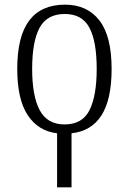

<svg xmlns="http://www.w3.org/2000/svg" viewBox="-20 -564 553 824"><path d="M225 8Q145 -1 99.5 -69Q54 -137 54 -268Q54 -408 105.5 -476Q157 -544 259 -544Q354 -544 406.5 -476.5Q459 -409 459 -268Q459 -137 415.5 -69Q372 -1 287 8V240H225ZM257 -30Q334 -30 364.5 -92Q395 -154 395 -268Q395 -387 363.5 -445.5Q332 -504 258 -504Q182 -504 150 -445Q118 -386 118 -268Q118 -152 150.5 -91Q183 -30 257 -30Z"/></svg>

Font: Noto Serif SemiCondensed Light
Style: Regular
Weight: 300
Width: 4
Designer: Monotype Design Team
Foundry: Monotype Imaging Inc.
Version: Version 2.013